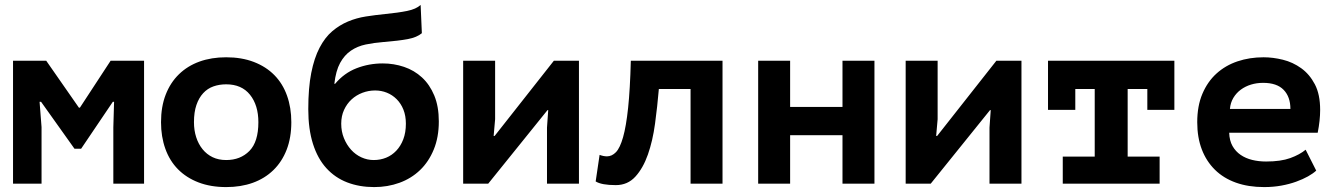

<svg xmlns="http://www.w3.org/2000/svg" viewBox="-20 -747 5440 781"><path d="M441 -229 444 -333H439L310 -142H283L147 -333H141L149 -230V0H33V-500H168L301 -309H305L430 -500H566V0H441Z M635 -250Q635 -313 654 -362Q673 -411 708 -445Q743 -479 791.5 -496.5Q840 -514 900 -514Q963 -514 1012.5 -495Q1062 -476 1096 -441.5Q1130 -407 1147.5 -358Q1165 -309 1165 -250Q1165 -187 1146 -138Q1127 -89 1092 -55Q1057 -21 1008.5 -3.5Q960 14 900 14Q837 14 787.5 -5Q738 -24 704 -58.5Q670 -93 652.5 -142Q635 -191 635 -250ZM769 -250Q769 -217 778 -189Q787 -161 804 -140Q821 -119 845 -107.5Q869 -96 900 -96Q958 -96 994.5 -133Q1031 -170 1031 -250Q1031 -319 997 -361.5Q963 -404 900 -404Q872 -404 848 -395.5Q824 -387 806.5 -368Q789 -349 779 -320Q769 -291 769 -250Z M1343 -406Q1380 -450 1430.5 -469.5Q1481 -489 1537 -489Q1582 -489 1623.5 -475Q1665 -461 1696.5 -432Q1728 -403 1746.5 -358.5Q1765 -314 1765 -253Q1765 -189 1744.5 -139Q1724 -89 1688.5 -55Q1653 -21 1605 -3.5Q1557 14 1502 14Q1442 14 1392.5 -5Q1343 -24 1307.5 -63Q1272 -102 1253 -162Q1234 -222 1234 -303Q1234 -389 1246 -450Q1258 -511 1280 -553Q1302 -595 1331.5 -620Q1361 -645 1395.5 -659.5Q1430 -674 1468.5 -680Q1507 -686 1547 -690Q1599 -695 1636 -702.5Q1673 -710 1691 -727L1696 -612Q1676 -595 1639 -588Q1602 -581 1539 -576Q1501 -573 1467.5 -566Q1434 -559 1407.5 -541Q1381 -523 1363.5 -491Q1346 -459 1340 -406ZM1368 -244Q1368 -212 1379 -185Q1390 -158 1408 -138Q1426 -118 1450 -107Q1474 -96 1500 -96Q1527 -96 1550.5 -105.5Q1574 -115 1592 -134Q1610 -153 1620.5 -180.5Q1631 -208 1631 -244Q1631 -276 1621 -301Q1611 -326 1593.5 -343.5Q1576 -361 1553.5 -370Q1531 -379 1506 -379Q1479 -379 1454 -369.5Q1429 -360 1410 -342.5Q1391 -325 1379.5 -300Q1368 -275 1368 -244Z M2205 -228 2210 -299H2207L1966 0H1864V-500H1994V-262L1988 -194H1992L2233 -500H2335V0H2205Z M2789 -385H2660Q2654 -314 2644.5 -244Q2635 -174 2615.5 -118.5Q2596 -63 2564.5 -28.5Q2533 6 2485 6Q2427 6 2403 -9L2419 -117Q2435 -111 2449 -111Q2469 -111 2485.5 -128Q2502 -145 2514.5 -189Q2527 -233 2535 -308.5Q2543 -384 2546 -500H2919V0H2789Z M3407 -197H3194V0H3064V-500H3194V-312H3407V-500H3537V0H3407Z M4005 -228 4010 -299H4007L3766 0H3664V-500H3794V-262L3788 -194H3792L4033 -500H4135V0H4005Z M4303 -110H4433V-385H4354V-300H4243V-500H4757V-300H4647V-385H4567V-110H4697V0H4303Z M5334 -53Q5321 -41 5300.5 -29.5Q5280 -18 5252.5 -8Q5225 2 5192 8Q5159 14 5122 14Q5058 14 5007.5 -4Q4957 -22 4922 -56.5Q4887 -91 4868.5 -139.5Q4850 -188 4850 -250Q4850 -316 4871 -365.5Q4892 -415 4928.5 -448Q4965 -481 5014 -497.5Q5063 -514 5120 -514Q5158 -514 5198.5 -504Q5239 -494 5273 -469.5Q5307 -445 5328.5 -404Q5350 -363 5350 -300Q5350 -257 5340 -207H4980Q4981 -175 4993.5 -153Q5006 -131 5026.5 -117Q5047 -103 5073.5 -96.5Q5100 -90 5130 -90Q5190 -90 5228.5 -104Q5267 -118 5291 -138ZM5118 -410Q5092 -410 5069 -403Q5046 -396 5027.5 -382.5Q5009 -369 4997 -349Q4985 -329 4983 -304H5229Q5229 -353 5201.5 -381.5Q5174 -410 5118 -410Z"/></svg>

Font: PT Mono
Style: Bold
Weight: 700
Monospace: yes
Designer: A.Korolkova, I.Chaeva
Foundry: ParaType Ltd
Version: Version 1.000 OFL